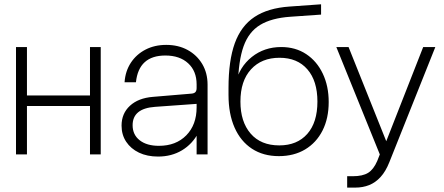

<svg xmlns="http://www.w3.org/2000/svg" viewBox="-20 -719 2067 894"><path d="M54.5 -500V0H105.5V-225.5H399V0H449V-500H399V-274.5H105.5V-500Z M946.5 -325Q946.5 -379 921.8 -420.8Q897 -462.5 853.8 -486.2Q810.5 -510 754 -510Q700 -510 657.5 -488Q615 -466 589.2 -426.8Q563.5 -387.5 560 -336H613Q626 -460.5 750 -460.5Q817 -460.5 856.2 -424.2Q895.5 -388 895.5 -326V0H946.5ZM930.5 -219.5H895.5Q895.5 -138 847.5 -89Q799.5 -40 720 -40Q663.5 -40 630.5 -65.8Q597.5 -91.5 597.5 -136Q597.5 -214 702 -221.5L897.5 -235.5L895.5 -309Q895.5 -296.5 889.8 -290.2Q884 -284 871 -283L692 -268Q624 -262.5 585 -226.5Q546 -190.5 546 -134Q546 -91.5 567.5 -59Q589 -26.5 627.2 -8.2Q665.5 10 716 10Q779 10 827.5 -19.2Q876 -48.5 903.2 -100.2Q930.5 -152 930.5 -219.5Z M1044 -309.5Q1044 -436.5 1073.2 -517.5Q1102.5 -598.5 1165 -640Q1227.5 -681.5 1328 -688.5L1475 -699V-651L1332 -641Q1244 -635 1191 -602.8Q1138 -570.5 1114 -503Q1090 -435.5 1088 -323L1076.5 -330.5Q1094.5 -407.5 1152.5 -453.8Q1210.5 -500 1289.5 -500Q1356 -500 1405.8 -467Q1455.5 -434 1483 -376Q1510.5 -318 1510.5 -244Q1510.5 -168 1481.8 -111.2Q1453 -54.5 1400.8 -23.2Q1348.5 8 1278.5 8Q1206 8 1153.2 -26.5Q1100.5 -61 1072.2 -125Q1044 -189 1044 -277ZM1280.5 -42Q1363.5 -42 1410.8 -95.5Q1458 -149 1458 -246Q1458 -342.5 1411.2 -396.2Q1364.5 -450 1281.5 -450Q1198 -450 1148.8 -396.2Q1099.5 -342.5 1099.5 -246Q1099.5 -152 1147 -97Q1194.5 -42 1280.5 -42Z M1596.5 101.5V154.5H1634.5Q1669.5 154.5 1699 142.8Q1728.5 131 1752.2 105Q1776 79 1793 36L2007 -500H1950.5L1778.5 -61.5L1603 -500H1546L1748.5 0L1736.5 30.5Q1719.5 70 1694 85.8Q1668.5 101.5 1623 101.5Z"/></svg>

Font: Overused Grotesk Light
Style: Regular
Weight: 300
Designer: RandomMaerks
Version: Version 0.005